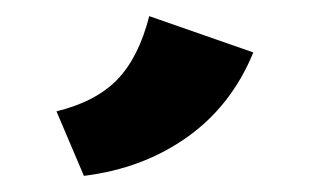

<svg xmlns="http://www.w3.org/2000/svg" viewBox="-20 3 384 238"><path d="M165 23 294 68Q267 134 212 173Q157 212 84 221L50 141Q99 129 125.5 101.5Q152 74 165 23Z"/></svg>

Font: Arvo
Style: Bold Italic
Weight: 700
Italic angle: -13°
Designer: Anton Koovit (Cyrillic Expansion: Cyreal)
Foundry: Anton Koovit, Yassin Baggar
Version: Version 3.000